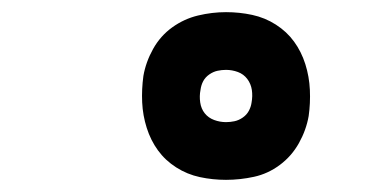

<svg xmlns="http://www.w3.org/2000/svg" viewBox="-20 -812 640 316"><path d="M352 -516Q330 -516 309 -520.5Q288 -525 270 -536.5Q252 -548 240 -564.5Q228 -581 221.5 -601.5Q215 -622 214 -643.5Q213 -665 216 -687Q220 -710 232 -731.5Q244 -753 263.5 -767Q283 -781 306 -786.5Q329 -792 352 -792Q374 -792 395 -787.5Q416 -783 434 -771.5Q452 -760 464 -743.5Q476 -727 482.5 -706.5Q489 -686 490 -664Q491 -642 488 -621Q484 -598 472 -576.5Q460 -555 440.5 -540.5Q421 -526 398 -521Q375 -516 352 -516ZM352 -611Q359 -611 366 -612.5Q373 -614 379.5 -618.5Q386 -623 389.5 -629.5Q393 -636 394 -643Q396 -654 394.5 -664Q393 -674 387 -682Q381 -690 371.5 -693.5Q362 -697 352 -697Q345 -697 338 -695.5Q331 -694 324.5 -689.5Q318 -685 314.5 -678.5Q311 -672 310 -664Q308 -654 309.5 -643.5Q311 -633 317 -625.5Q323 -618 332.5 -614.5Q342 -611 352 -611Z"/></svg>

Font: Iosevka Heavy Extended Oblique
Style: Regular
Weight: 900
Width: 7
Italic angle: -9°
Monospace: yes
Designer: Belleve Invis
Foundry: Belleve Invis
Version: Version 32.5.0; ttfautohint (v1.8.4)